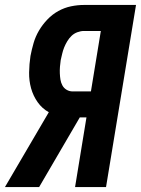

<svg xmlns="http://www.w3.org/2000/svg" viewBox="-42 -755 569 775"><path d="M116 0H-22L155 -302Q128 -317 110 -342.5Q92 -368 83.5 -398.5Q75 -429 75.5 -462.5Q76 -496 81 -529Q86 -555 93.5 -581Q101 -607 115 -631Q129 -655 149 -676Q169 -697 193.5 -710.5Q218 -724 244.5 -729.5Q271 -735 297 -735H507L386 0H261L307 -281H280ZM251 -386H325L365 -630H297Q284 -630 270.5 -625Q257 -620 247 -610.5Q237 -601 229.5 -588.5Q222 -576 217 -563.5Q212 -551 209 -538Q206 -525 203 -512Q201 -499 200 -485.5Q199 -472 199.5 -459Q200 -446 202 -433.5Q204 -421 210 -410Q216 -399 227 -392.5Q238 -386 251 -386Z"/></svg>

Font: Iosevka Extrabold
Style: Italic
Weight: 800
Italic angle: -9°
Monospace: yes
Designer: Belleve Invis
Foundry: Belleve Invis
Version: Version 32.5.0; ttfautohint (v1.8.4)